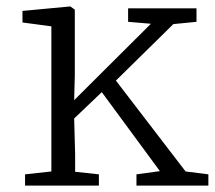

<svg xmlns="http://www.w3.org/2000/svg" viewBox="-20 -578 669 598"><path d="M140 -44V-496L50 -508V-544L199 -558L213 -548V-344L211 -266L450 -504L379 -510V-552H592V-510L520 -503L341 -327L558 -44L629 -35V0H405V-35L478 -45L297 -291L211 -209L214 -98V-43L288 -35V0H58V-35Z"/></svg>

Font: Martel Light
Style: Regular
Weight: 300
Designer: Dan Reynolds
Foundry: Dan Reynolds
Version: Version 1.001; ttfautohint (v1.1) -l 5 -r 5 -G 72 -x 0 -D la